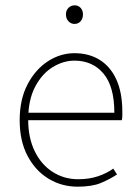

<svg xmlns="http://www.w3.org/2000/svg" viewBox="-20 -690 518 722"><path d="M272 12Q212 12 162.5 -18Q113 -48 83.5 -104Q54 -160 54 -238Q54 -316 83.5 -372.5Q113 -429 160 -459.5Q207 -490 260 -490Q315 -490 355.5 -464.5Q396 -439 418 -390Q440 -341 440 -270Q440 -263 440 -255Q440 -247 438 -238H70V-266H410Q410 -365 369 -413.5Q328 -462 260 -462Q218 -462 178 -437.5Q138 -413 112 -363.5Q86 -314 86 -240Q86 -172 110.5 -121.5Q135 -71 178 -43.5Q221 -16 274 -16Q315 -16 348 -27Q381 -38 406 -56L420 -34Q393 -16 359.5 -2Q326 12 272 12ZM260 -600Q247 -600 237.5 -610Q228 -620 228 -636Q228 -651 237.5 -660.5Q247 -670 261 -670Q274 -670 283 -660.5Q292 -651 292 -636Q292 -620 283 -610Q274 -600 260 -600Z"/></svg>

Font: Mada ExtraLight
Style: Regular
Weight: 250
Designer: Khaled Hosny
Version: Version 1.5